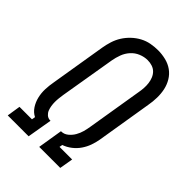

<svg xmlns="http://www.w3.org/2000/svg" viewBox="-218 -839 936 936"><g transform="rotate(45 250.0 -371.5)"><path d="M13 0 24 -70H110L113 -88Q91 -99 77 -120.5Q63 -142 57 -167.5Q51 -193 52 -219.5Q53 -246 58 -273L105 -559Q109 -583 116.5 -607Q124 -631 137.5 -652.5Q151 -674 170 -692Q189 -710 211.5 -722Q234 -734 258.5 -738.5Q283 -743 307 -743Q334 -743 360.5 -736.5Q387 -730 408 -715Q429 -700 442.5 -677.5Q456 -655 461.5 -629.5Q467 -604 466.5 -576Q466 -548 461 -521L414 -234Q410 -211 402 -188.5Q394 -166 380 -145.5Q366 -125 346 -109.5Q326 -94 303 -86L300 -70H387L375 0H230L251 -129H253Q272 -129 288 -142Q304 -155 314 -172.5Q324 -190 329 -208.5Q334 -227 337 -246L384 -532Q387 -548 388 -564.5Q389 -581 387 -597Q385 -613 379 -627.5Q373 -642 362.5 -652.5Q352 -663 337 -668Q322 -673 305 -673Q282 -673 259 -663.5Q236 -654 219.5 -635.5Q203 -617 194.5 -594Q186 -571 182 -548L134 -262Q132 -249 130.5 -235.5Q129 -222 129 -209Q129 -196 131 -183Q133 -170 137.5 -158.5Q142 -147 151.5 -138.5Q161 -130 174 -129H179L157 0Z"/></g></svg>

Font: Iosevka Slab Oblique
Style: Regular
Weight: 400
Italic angle: -9°
Monospace: yes
Designer: Belleve Invis
Foundry: Belleve Invis
Version: Version 11.1.1; ttfautohint (v1.8.3)